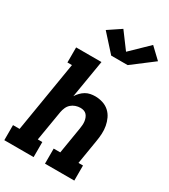

<svg xmlns="http://www.w3.org/2000/svg" viewBox="-236 -1103 1071 1214"><g transform="rotate(30 299.5 -496.0)"><path d="M-1 0V-110H47L132 -625H99V-735H284L238 -459Q248 -475 261 -488.5Q274 -502 290 -511.5Q306 -521 324 -524.5Q342 -528 359 -528Q387 -528 414 -519.5Q441 -511 461 -493Q481 -475 492.5 -450.5Q504 -426 509 -399Q514 -372 512.5 -343Q511 -314 506 -286L477 -110H510V0H296V-110H344L376 -304Q378 -317 379 -330Q380 -343 378.5 -355.5Q377 -368 372.5 -380Q368 -392 360 -401Q352 -410 340 -414Q328 -418 315 -418Q297 -418 279.5 -412Q262 -406 248.5 -394Q235 -382 227.5 -365Q220 -348 217 -331L180 -110H213V0ZM317 -801 206 -924 299 -986 386 -869 513 -992 591 -918 437 -801Z"/></g></svg>

Font: Iosevka Etoile XBdObl
Style: Regular
Weight: 800
Italic angle: -9°
Designer: Belleve Invis
Foundry: Belleve Invis
Version: Version 15.5.2; ttfautohint (v1.8.4)